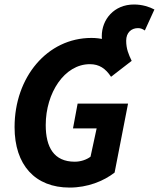

<svg xmlns="http://www.w3.org/2000/svg" viewBox="-20 -835 717 867"><path d="M574.6 -560.2C560.9 -589 549.8 -614.1 549.8 -651.2C549.8 -687.9 573.2 -708 602.9 -708C613.7 -708 622 -705.4 634 -697.4L677.3 -792.1C655 -803.8 623.2 -814.7 585.1 -814.7C494.9 -814.7 439.6 -747.1 439.6 -671.6C439.6 -643.3 445.3 -609.2 450.7 -578.8L574.6 -560.2ZM294.2 12C375.7 12 448.1 -17.2 497.5 -55.7L558.2 -367.1H330.5L309.6 -255.2H416.4L388.8 -127.5C371 -113.8 344.3 -104.8 317.5 -104.8C223.6 -104.8 186.5 -170 186.5 -270.1C186.5 -415.4 271 -545.2 385.8 -545.2C428 -545.2 456.8 -525.8 481.4 -488.2L574.6 -560.2C538 -624.8 476.8 -663.7 393 -663.7C193.3 -663.7 45.8 -486.5 45.8 -260.9C45.8 -89.4 138.9 12 294.2 12Z"/></svg>

Font: Source Code Variable
Style: Italic
Weight: 400
Italic angle: -11°
Monospace: yes
Designer: Paul D. Hunt, Teo Tuominen
Foundry: Adobe Systems Incorporated
Version: Version 1.005;PS 1.0;hotconv 16.6.54;makeotf.lib2.5.65590